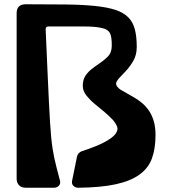

<svg xmlns="http://www.w3.org/2000/svg" viewBox="-20 -880 807 900"><path d="M347 0Q333 0 324 -9Q315 -18 318 -33L341 -146Q346 -166 366 -172Q439 -196 475 -216.5Q511 -237 523 -254.5Q535 -272 528.5 -287.5Q522 -303 510 -317Q502 -326 492 -335Q482 -344 471 -354L425 -392Q404 -409 386 -431Q368 -453 368 -478Q368 -507 381.5 -526.5Q395 -546 417 -562Q423 -567 429.5 -571Q436 -575 442 -580Q468 -597 486 -615.5Q504 -634 504 -667Q504 -709 495 -725.5Q486 -742 460 -748Q445 -752 423 -754Q401 -756 369 -756H208Q194 -756 194 -743Q199 -632 202.5 -550Q206 -468 209 -408.5Q212 -349 214.5 -307.5Q217 -266 220 -236Q223 -206 226.5 -183.5Q230 -161 234.5 -139.5Q239 -118 245.5 -93Q252 -68 261 -34Q265 -19 256 -9.5Q247 0 233 0H101Q80 0 69 -12Q58 -24 58 -42V-818Q58 -860 101 -860Q208 -860 288 -859Q368 -858 426 -852Q484 -846 521.5 -833.5Q559 -821 581 -799Q603 -777 612 -743Q621 -709 621 -660Q621 -622 604.5 -594Q588 -566 569 -546Q560 -536 551.5 -527.5Q543 -519 536 -511Q524 -496 524 -488Q524 -474 546 -459Q559 -451 575 -442.5Q591 -434 609 -423Q628 -412 646 -397Q664 -382 678 -361.5Q692 -341 700.5 -313Q709 -285 709 -247Q709 -183 692 -137Q675 -91 633 -61Q591 -31 521.5 -16Q452 -1 347 0Z"/></svg>

Font: OpenDyslexic3
Style: Bold
Weight: 700
Designer: Abelardo Gonzalez
Version: Version 1.000;PS 001.001;hotconv 1.0.56